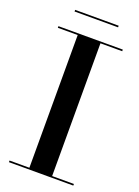

<svg xmlns="http://www.w3.org/2000/svg" viewBox="-161 -927 719 995"><g transform="rotate(20 199.0 -429.5)"><path d="M74 -859V-850H314V-859ZM21.5 -9V0H376.5V-9H256.5V-741H376.5V-750H21.5V-741H131V-9Z"/></g></svg>

Font: Bodoni* 24pt Medium
Style: Regular
Weight: 500
Version: Version 2.3